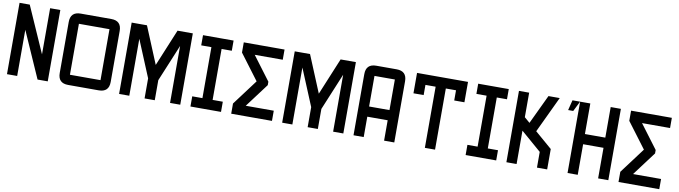

<svg xmlns="http://www.w3.org/2000/svg" viewBox="-37 -1597 8200 2319"><g transform="rotate(10 4062.5 -437.5)"><path d="M437.5 -309.1V-875H562.5V0H437.5L187.5 -565.9V0H62.5V-875H187.5Z M812.5 0Q687.5 0 687.5 -125V-750Q687.5 -875 812.5 -875H1187.5Q1312.5 -875 1312.5 -750V-125Q1312.5 0 1187.5 0ZM812.5 -125H1187.5V-750H812.5Z M1875 0H1750V-246.1L1562.5 -698.2V0H1437.5V-875H1625L1812.5 -421.9L2000 -875H2187.5V0H2062.5V-698.2L1875 -246.1Z M2562.5 -125H2687.5V0H2312.5V-125H2437.5V-750H2312.5V-875H2687.5V-750H2562.5Z M3312.5 -875V-750H2968.8L3187.5 -458.5V-416.5L2968.8 -125H3312.5V0H2812.5V-125L3046.9 -438L2812.5 -750V-875Z M3875 0H3750V-246.1L3562.5 -698.2V0H3437.5V-875H3625L3812.5 -421.9L4000 -875H4187.5V0H4062.5V-698.2L3875 -246.1Z M4437.5 -250V0H4312.5V-750Q4312.5 -875 4437.5 -875H4687.5Q4812.5 -875 4812.5 -750V0H4687.5V-250ZM4437.5 -375H4687.5V-750H4437.5Z M5312.5 0H5187.5V-750H5062.5V-625H4937.5V-875H5562.5V-625H5437.5V-750H5312.5Z M5937.5 -125H6062.5V0H5687.5V-125H5812.5V-750H5687.5V-875H6062.5V-750H5937.5Z M6312.5 0H6187.5V-875H6312.5V-574.2L6379.4 -516.6L6549.3 -875H6687.5L6477.5 -431.2L6687.5 -250V0H6562.5V-192.9L6312.5 -409.2Z M6875 -750H6812.5L6843.8 -875H6937.5ZM7062.5 0H6937.5V-875H7062.5V-500H7312.5V-875H7437.5V0H7312.5V-375H7062.5Z M8062.5 -875V-750H7718.8L7937.5 -458.5V-416.5L7718.8 -125H8062.5V0H7562.5V-125L7796.9 -438L7562.5 -750V-875Z"/></g></svg>

Font: Oldtimer
Style: Regular
Weight: 400
Designer: GGBotNet
Foundry: GGBotNet
Version: 1.00